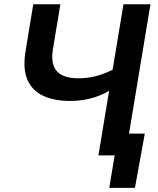

<svg xmlns="http://www.w3.org/2000/svg" viewBox="-20 -748 762 924"><path d="M317.4 -262.2Q241.2 -262.2 188 -286.9Q134.8 -311.5 111.8 -364.5Q88.9 -417.5 103 -502L140.1 -727.5H270.5L234.4 -509.3Q226.6 -462.9 238 -431.9Q249.5 -400.9 279.5 -386Q309.6 -371.1 356.9 -371.1Q413.6 -371.1 464.6 -388.4Q515.6 -405.8 556.6 -432.1L540 -332Q488.8 -297.4 435.5 -279.8Q382.3 -262.2 317.4 -262.2ZM453.6 0 574.2 -727.5H704.1L583.5 0ZM505.9 156.2 531.7 0H491.7L508.8 -105H676.8L629.4 156.2Z"/></svg>

Font: Inter 18pt SemiBold
Style: Italic
Weight: 600
Italic angle: -9.3988°
Designer: Rasmus Andersson
Foundry: rsms
Version: Version 4.001;git-66647c0bb